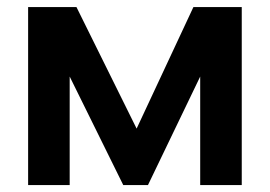

<svg xmlns="http://www.w3.org/2000/svg" viewBox="-20 -533 777 553"><path d="M61 0V-512.7H200.2L373.5 -162.6L537.1 -512.7H676.3V0H556.6V-312.5L406.2 0H335L180.7 -312.5V0Z"/></svg>

Font: SansationBold
Style: Bold
Weight: 700
Designer: Bernd Montag
Version: Version 1.301